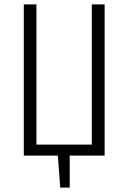

<svg xmlns="http://www.w3.org/2000/svg" viewBox="-20 -705 582 870"><path d="M454.1 -685.1V0H295.9V145H252.9L242.2 0H87.9V-685.1H145V-49.8H396V-685.1Z"/></svg>

Font: Fira Sans Compressed Light
Style: Regular
Weight: 300
Width: 1
Designer: Carrois Corporate & Edenspiekermann AG
Foundry: Carrois Corporate GbR & Edenspiekermann AG
Version: Version 4.203;PS 004.203;hotconv 1.0.88;makeotf.lib2.5.64775